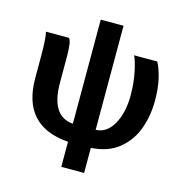

<svg xmlns="http://www.w3.org/2000/svg" viewBox="-120 -749 1005 1057"><g transform="rotate(15 382.5 -220.5)"><path d="M324 56Q59 37 59 -236V-364Q59 -461 50 -498H181Q197 -482 197 -396V-248Q197 -56 324 -47V-640H454V-47Q517 -49 554 -115Q591 -181 591 -279Q591 -351 578 -412.5Q565 -474 552 -498H684Q703 -464 715.5 -410.5Q728 -357 728 -286Q728 -199 700.5 -124Q673 -49 612 0.5Q551 50 454 56V199H324Z"/></g></svg>

Font: LINE Seed Sans KR Bold
Style: Regular
Weight: 700
Designer: LINE BX Design & Sandoll Inc & Dalton Maag Ltd
Foundry: Sandoll Inc.
Version: Version 1.000